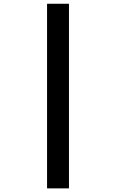

<svg xmlns="http://www.w3.org/2000/svg" viewBox="-20 -865 626 1036"><path d="M233.9 151.4V-844.7H352.1V151.4Z"/></svg>

Font: Cascadia Mono NF SemiBold
Style: Italic
Weight: 600
Italic angle: -10°
Monospace: yes
Designer: Aaron Bell
Foundry: Saja Typeworks
Version: Version 2404.023; ttfautohint (v1.8.4)